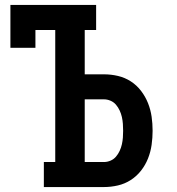

<svg xmlns="http://www.w3.org/2000/svg" viewBox="-20 -755 715 775"><path d="M157 0V-101H203V-634H123V-562H22V-735H368V-634H322V-455H400Q428 -455 456 -448.5Q484 -442 508 -426.5Q532 -411 549.5 -388Q567 -365 577.5 -338.5Q588 -312 592 -284Q596 -256 596 -227Q596 -199 592 -170.5Q588 -142 577.5 -115.5Q567 -89 549.5 -66.5Q532 -44 508 -28.5Q484 -13 456 -6.5Q428 0 400 0ZM322 -101H400Q413 -101 426 -106.5Q439 -112 448 -122.5Q457 -133 463 -146Q469 -159 472 -172.5Q475 -186 476 -199.5Q477 -213 477 -227Q477 -241 476 -255Q475 -269 472 -282.5Q469 -296 463 -309Q457 -322 448 -332.5Q439 -343 426 -348.5Q413 -354 400 -354H322Z"/></svg>

Font: Iosevka Plex Etoile
Style: Bold
Weight: 700
Designer: Belleve Invis
Foundry: Belleve Invis
Version: Version 25.1.1; ttfautohint (v1.8.4)